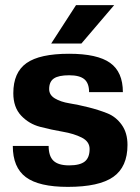

<svg xmlns="http://www.w3.org/2000/svg" viewBox="-20 -720 548 750"><path d="M172 -372Q172 -349 194.5 -335.5Q217 -322 251 -316.5Q285 -311 325 -301Q365 -291 399 -277.5Q433 -264 455.5 -232.5Q478 -201 478 -154Q478 -68 422.5 -29Q367 10 245 10Q132 10 81 -28Q30 -66 30 -150H170Q170 -110 189 -92Q208 -74 250 -74Q292 -74 311 -89Q330 -104 330 -138Q330 -167 299.5 -182.5Q269 -198 225 -205.5Q181 -213 137 -224.5Q93 -236 62.5 -268.5Q32 -301 32 -356Q32 -437 83.5 -473.5Q135 -510 250 -510Q360 -510 410 -474.5Q460 -439 460 -360H328Q328 -395 309.5 -410.5Q291 -426 250 -426Q209 -426 190.5 -413.5Q172 -401 172 -372ZM180 -550 277 -700H426L298 -550Z"/></svg>

Font: Fivo Sans Modern
Style: Regular
Weight: 700
Designer: Alexander Slobzheninov
Foundry: Alexander Slobzheninov
Version: 1.0